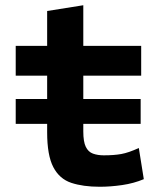

<svg xmlns="http://www.w3.org/2000/svg" viewBox="-20 -701 600 733"><path d="M361 12Q297 12 252 -3Q207 -18 183.5 -63Q160 -108 160 -196V-228H40V-323H160V-412H40V-526H160V-659L298 -681V-526H519V-412H298V-323H517V-228H298V-199Q298 -160 307.5 -140.5Q317 -121 335 -114.5Q353 -108 376 -108Q415 -108 443 -113Q471 -118 510 -136L529 -17Q491 -1 446.5 5.5Q402 12 361 12Z"/></svg>

Font: Ubuntu Sans Mono
Style: Bold
Weight: 700
Monospace: yes
Designer: Dalton Maag Ltd
Foundry: Dalton Maag Ltd
Version: Version 1.006